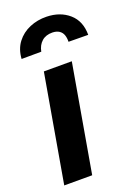

<svg xmlns="http://www.w3.org/2000/svg" viewBox="-145 -825 645 889"><g transform="rotate(-20 177.5 -381.0)"><path d="M241.7 -528.3 149.9 0H12.2L104 -528.3ZM355 -617.2 258.3 -618.2Q258.8 -637.2 253.7 -651.9Q248.5 -666.5 235.8 -675Q223.1 -683.6 202.6 -684.1Q169.9 -684.6 149.9 -666.7Q129.9 -648.9 124 -618.2L26.9 -617.7Q29.8 -665 54.7 -697.8Q79.6 -730.5 118.4 -746.8Q157.2 -763.2 202.1 -762.2Q268.6 -760.7 311.8 -722.9Q355 -685.1 355 -617.2Z"/></g></svg>

Font: Roboto
Style: Bold Italic
Weight: 700
Italic angle: -12°
Designer: Christian Robertson
Foundry: Google
Version: Version 3.0